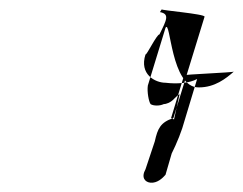

<svg xmlns="http://www.w3.org/2000/svg" viewBox="-20 -484 523 413"><path d="M293 -367C295 -364 317 -410 323 -410C339 -442 345 -454 324 -458L328 -464C323 -462 422 -454 420 -448L353 -230C325 -221 319 -207 313 -180L293 -120C283 -102 292 -92 304 -91C318 -90 329 -100 336 -108L354 -170C368 -205 370 -222 348 -230L376 -322C377 -324 482 -328 483 -330C466 -315 442 -296 408 -296C347 -294 347 -446 336 -424L298 -300C296 -287 300 -265 304 -260C310 -256 324 -256 332 -260C337 -260 347 -263 355 -272C355 -272 368 -285 366 -280L347 -194C305 -118 311 -96 309 -96C321 -96 356 -160 372 -208L404 -314C387 -305 361 -303 336 -306C314 -306 279 -324 293 -367Z"/></svg>

Font: Zinc
Style: Obl
Weight: 400
Version: Version 1